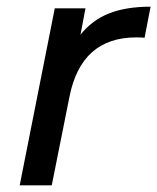

<svg xmlns="http://www.w3.org/2000/svg" viewBox="-20 -555 471 575"><path d="M431 -535 413 -442Q404 -443 388 -443Q223 -443 188 -265L135 0H39L144 -530H236L221 -451Q256 -495 307 -515Q358 -535 431 -535Z"/></svg>

Font: Montserrat Alternates Medium
Style: Italic
Weight: 500
Italic angle: -11.3°
Designer: Julieta Ulanovsky
Foundry: Julieta Ulanovsky
Version: Version 7.200